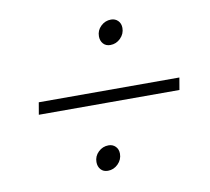

<svg xmlns="http://www.w3.org/2000/svg" viewBox="-56 -597 596 546"><g transform="rotate(-10 242.0 -324.0)"><path d="M325 -506Q325 -489 312.5 -476.5Q300 -464 283 -464Q270 -464 262.5 -472.5Q255 -481 255 -494Q255 -511 267.5 -523Q280 -535 297 -535Q309 -535 317 -527Q325 -519 325 -506ZM460 -339 454 -304H48L54 -339ZM256 -155Q256 -138 243.5 -125.5Q231 -113 214 -113Q201 -113 193.5 -121.5Q186 -130 186 -143Q186 -160 198.5 -172Q211 -184 228 -184Q240 -184 248 -176Q256 -168 256 -155Z"/></g></svg>

Font: TypoPRO Montserrat
Style: Italic
Weight: 275
Italic angle: -11.3°
Designer: Julieta Ulanovsky
Foundry: Julieta Ulanovsky
Version: Version 6.001